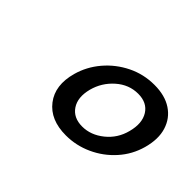

<svg xmlns="http://www.w3.org/2000/svg" viewBox="-68 -855 576 576"><g transform="rotate(45 219.5 -567.5)"><path d="M320.8 -715.2Q365.5 -715.2 394.7 -695.9Q423.9 -676.6 434.4 -642.5Q445 -608.5 432.6 -563.6Q420.7 -520.9 391.6 -488.6Q362.6 -456.2 323 -438.1Q283.4 -419.9 239.7 -419.9Q173.5 -419.9 141.4 -461.7Q109.4 -503.4 127.2 -567.8Q138.6 -609 167 -642.5Q195.5 -676 235.3 -695.6Q275.1 -715.2 320.8 -715.2ZM305.1 -661.9Q266.1 -661.9 235.3 -634.7Q204.5 -607.5 193.9 -567.8Q183.1 -526 200.7 -499.6Q218.3 -473.3 255.6 -473.3Q292 -473.3 323.7 -498.8Q355.5 -524.4 365.8 -564.7Q377.1 -607.4 360.1 -634.7Q343 -661.9 305.1 -661.9Z"/></g></svg>

Font: Fraunces
Style: Italic
Weight: 900
Italic angle: -16°
Version: Version 1.000;[0bf87f6ff]